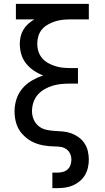

<svg xmlns="http://www.w3.org/2000/svg" viewBox="-20 -755 540 990"><path d="M250 215V135H276Q290 135 304 131.5Q318 128 328.5 118.5Q339 109 343.5 95.5Q348 82 348 68Q348 52 341.5 37.5Q335 23 322 14Q309 5 293.5 2.5Q278 0 262.5 0Q247 0 231.5 -1.5Q216 -3 200.5 -6Q185 -9 170.5 -14Q156 -19 142 -26.5Q128 -34 116 -44Q104 -54 93.5 -65.5Q83 -77 75.5 -91Q68 -105 63.5 -120Q59 -135 57 -150.5Q55 -166 55 -181Q55 -213 65 -244Q75 -275 96 -299.5Q117 -324 145 -340Q173 -356 203 -366Q178 -375 155 -390.5Q132 -406 115 -427Q98 -448 90 -474.5Q82 -501 82 -529Q82 -548 86.5 -567Q91 -586 101 -602.5Q111 -619 125.5 -632Q140 -645 157 -655H62V-735H438V-655H344Q324 -655 304 -653Q284 -651 265 -645Q246 -639 228 -629Q210 -619 197 -604Q184 -589 178 -569.5Q172 -550 172 -530Q172 -509 178 -490Q184 -471 197 -455.5Q210 -440 228 -430Q246 -420 265 -414Q284 -408 304 -406Q324 -404 344 -404H382V-324H344Q321 -324 298 -322Q275 -320 253 -313.5Q231 -307 210.5 -295.5Q190 -284 175 -267Q160 -250 152.5 -227.5Q145 -205 145 -182Q145 -160 153.5 -139.5Q162 -119 179 -105Q196 -91 218 -86Q240 -81 261.5 -80Q283 -79 305 -77Q327 -75 347.5 -67.5Q368 -60 386 -47Q404 -34 416 -15.5Q428 3 433 24.5Q438 46 438 68Q438 88 433.5 108.5Q429 129 418.5 147Q408 165 392 178.5Q376 192 357 200.5Q338 209 317.5 212Q297 215 276 215Z"/></svg>

Font: Iosevka Custom Medium
Style: Regular
Weight: 500
Monospace: yes
Designer: Belleve Invis
Foundry: Belleve Invis
Version: Version 32.5.0; ttfautohint (v1.8.4)